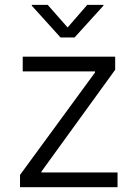

<svg xmlns="http://www.w3.org/2000/svg" viewBox="-20 -776 570 796"><path d="M63 0V-50.8L374 -475.6V-480H74.2V-541H457.5V-486.8L151.9 -64.9V-61H467.3V0ZM177.7 -755.9 260.3 -662.1 341.8 -755.9H408.7V-752.4L289.1 -620.6H231L111.8 -752.4V-755.9Z"/></svg>

Font: Inter 17pt Light
Style: Regular
Weight: 300
Version: Version 4.001;git-66647c0bb